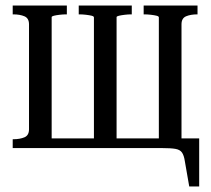

<svg xmlns="http://www.w3.org/2000/svg" viewBox="-20 -536 765 695"><path d="M85 -448Q85 -470 68.5 -477Q52 -484 28 -484H26V-516H222V-484H220Q208 -484 195.5 -482.5Q183 -481 175 -479Q167 -477 167 -474V0H26V-32H28Q52 -32 68.5 -39Q85 -46 85 -68ZM555 -473Q555 -477 547 -479Q539 -481 526.5 -482.5Q514 -484 502 -484H500V-516H695V-484H694Q670 -484 653.5 -477Q637 -470 637 -448V0H555ZM550 0V-35H701V139H665L649 47Q646 27 639 16.5Q632 6 615.5 3Q599 0 566 0ZM128 0V-35H597V0ZM265 -484V-516H457V-484H455Q444 -484 431.5 -482.5Q419 -481 410.5 -479Q402 -477 402 -474V0H320V-473Q320 -477 312 -479Q304 -481 291.5 -482.5Q279 -484 267 -484Z"/></svg>

Font: Roboto Serif 120pt ExtraCondensed
Style: Regular
Weight: 400
Width: 2
Designer: Greg Gazdowicz
Foundry: Commercial Type
Version: Version 1.008